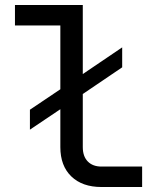

<svg xmlns="http://www.w3.org/2000/svg" viewBox="-20 -750 640 770"><path d="M40 -730H312V-453L470 -560V-480L312 -373V-160Q312 -123 332 -102.5Q352 -82 387 -82H550V0H387Q310 0 266 -42.5Q222 -85 222 -160V-312L100 -230V-310L222 -392V-648H40Z"/></svg>

Font: JetBrainsMono NF
Style: Regular
Weight: 400
Monospace: yes
Designer: Philipp Nurullin, Konstantin Bulenkov
Foundry: JetBrains
Version: Version 1.0.2; ttfautohint (v1.8.3)